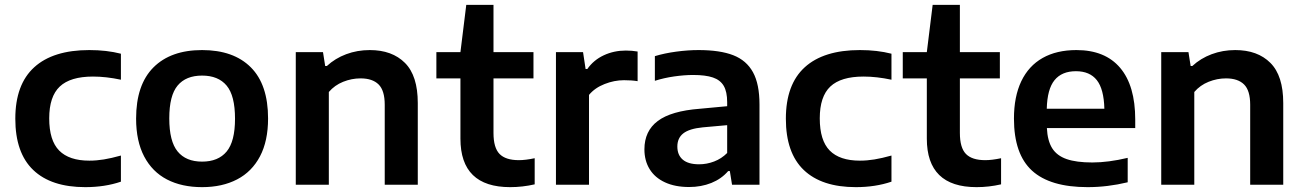

<svg xmlns="http://www.w3.org/2000/svg" viewBox="-20 -760 5366 790"><path d="M43 -271.5Q43 -412.5 120.8 -483.2Q198.5 -554 347.5 -554Q419 -554 477.5 -539V-432Q416.5 -445 362.5 -445Q269.5 -445 226 -404Q182.5 -363 182.5 -273Q182.5 -182 223.5 -140.5Q264.5 -99 347.5 -99Q377 -99 407.5 -104Q438 -109 477.5 -120V-12.5Q411.5 10 331 10Q190.5 10 116.8 -60.5Q43 -131 43 -271.5Z M540 -272Q540 -411 611.2 -482.5Q682.5 -554 811.5 -554Q941 -554 1012 -483Q1083 -412 1083 -272.5Q1083 -180 1049.8 -116.8Q1016.5 -53.5 955.5 -21.8Q894.5 10 811.5 10Q728 10 667.2 -21.5Q606.5 -53 573.2 -116.2Q540 -179.5 540 -272ZM947 -271.5Q947 -366.5 912.5 -407.8Q878 -449 811.5 -449Q745 -449 710.8 -408Q676.5 -367 676.5 -273Q676.5 -178.5 710.8 -136.8Q745 -95 811.5 -95Q878 -95 912.5 -136.5Q947 -178 947 -271.5Z M1197 -545.5H1309L1318 -488.5H1325Q1359 -520 1404.5 -537Q1450 -554 1501.5 -554Q1593.5 -554 1646.2 -501.2Q1699 -448.5 1699 -336V0H1563V-329Q1563 -387.5 1537.8 -412.5Q1512.5 -437.5 1463.5 -437.5Q1427 -437.5 1392 -423.5Q1357 -409.5 1333 -381.5V0H1197Z M2180 -109V-1.5Q2130 10 2079 10Q1874.5 10 1874.5 -189.5V-437.5H1775.5V-545.5H1874.5L1898.5 -740H2010.5V-545.5H2175V-437.5H2010.5V-213Q2010.5 -152 2035.5 -126.5Q2060.5 -101 2115 -101Q2142 -101 2180 -109Z M2267.5 -545.5H2379L2389.5 -476H2396.5Q2422.5 -513 2464.2 -532.5Q2506 -552 2555 -552Q2580.5 -552 2603.5 -548V-426Q2580 -430 2547.5 -430Q2507.5 -430 2467.5 -414.2Q2427.5 -398.5 2403.5 -369.5V0H2267.5Z M3105 -330V0H2992L2983 -56H2976Q2948.5 -24 2906.8 -7.2Q2865 9.5 2815.5 9.5Q2757.5 9.5 2716 -9.8Q2674.5 -29 2653 -64Q2631.5 -99 2631.5 -145.5Q2631.5 -221 2686.5 -262.2Q2741.5 -303.5 2859.5 -312.5L2972 -323V-339.5Q2972 -382.5 2957.8 -406.8Q2943.5 -431 2913.2 -441.2Q2883 -451.5 2832 -451.5Q2796 -451.5 2754 -445.5Q2712 -439.5 2674.5 -427.5V-529Q2714 -541 2762.2 -547.5Q2810.5 -554 2854 -554Q2942.5 -554 2997 -532.8Q3051.5 -511.5 3078.2 -462.8Q3105 -414 3105 -330ZM2972 -130.5V-245L2871.5 -236Q2816 -230.5 2791.5 -211.2Q2767 -192 2767 -157Q2767 -122 2789.5 -103Q2812 -84 2856.5 -84Q2888 -84 2918.2 -95.5Q2948.5 -107 2972 -130.5Z M3213.5 -271.5Q3213.5 -412.5 3291.2 -483.2Q3369 -554 3518 -554Q3589.5 -554 3648 -539V-432Q3587 -445 3533 -445Q3440 -445 3396.5 -404Q3353 -363 3353 -273Q3353 -182 3394 -140.5Q3435 -99 3518 -99Q3547.5 -99 3578 -104Q3608.5 -109 3648 -120V-12.5Q3582 10 3501.5 10Q3361 10 3287.2 -60.5Q3213.5 -131 3213.5 -271.5Z M4099 -109V-1.5Q4049 10 3998 10Q3793.5 10 3793.5 -189.5V-437.5H3694.5V-545.5H3793.5L3817.5 -740H3929.5V-545.5H4094V-437.5H3929.5V-213Q3929.5 -152 3954.5 -126.5Q3979.5 -101 4034 -101Q4061 -101 4099 -109Z M4651 -233H4287.5Q4290 -181 4309.2 -150.2Q4328.5 -119.5 4368.5 -105.5Q4408.5 -91.5 4474.5 -91.5Q4540 -91.5 4620 -110.5V-10Q4537 10 4455 10Q4300.5 10 4226.2 -58Q4152 -126 4152 -272Q4152 -362.5 4182.2 -425.8Q4212.5 -489 4270 -521.5Q4327.5 -554 4409 -554Q4527 -554 4589 -480.8Q4651 -407.5 4651 -268ZM4287 -312.5H4524Q4522 -393.5 4493 -430.2Q4464 -467 4407 -467Q4349 -467 4319 -430.2Q4289 -393.5 4287 -312.5Z M4758 -545.5H4870L4879 -488.5H4886Q4920 -520 4965.5 -537Q5011 -554 5062.5 -554Q5154.5 -554 5207.2 -501.2Q5260 -448.5 5260 -336V0H5124V-329Q5124 -387.5 5098.8 -412.5Q5073.5 -437.5 5024.5 -437.5Q4988 -437.5 4953 -423.5Q4918 -409.5 4894 -381.5V0H4758Z"/></svg>

Font: Encode Sans Semi Expanded SmBd
Style: Regular
Weight: 600
Width: 6
Designer: Multiple Designers
Foundry: Impallari Type
Version: Version 2.000